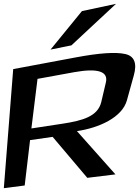

<svg xmlns="http://www.w3.org/2000/svg" viewBox="-52 -949 726 1003"><path d="M611 -425 647 -555C665 -618 650 -657 601 -667C551 -678 465 -672 343 -649L17 -588L-32 34L77 20L105 -217L223 -234L404 -20L551 -38L350 -264C465 -281 586 -335 611 -425ZM276 -303 112 -278 144 -537 336 -572C459 -594 515 -576 501 -518L477 -416C459 -341 380 -319 276 -303ZM554 -929 376 -891 212 -690 321 -712Z"/></svg>

Font: Gamestation Warped
Style: Italic
Weight: 400
Designer: Jonas Hecksher
Foundry: Jonas Hecksher, Playtypeª, e-types AS
Version: Version 1.003